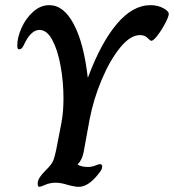

<svg xmlns="http://www.w3.org/2000/svg" viewBox="-20 -724 674 744"><path d="M126 -12Q126 -25 134.5 -37.5Q143 -50 157 -64Q179 -85 186 -101Q193 -117 202 -165L218 -248Q226 -291 226 -342Q226 -406 215 -467.5Q204 -529 183 -568.5Q162 -608 133 -608Q99 -608 72 -549Q65 -533 55 -533Q50 -533 48.5 -536.5Q47 -540 47 -548Q47 -579 63.5 -616Q80 -653 108.5 -678.5Q137 -704 171 -704Q227 -704 266 -630Q305 -556 320 -424H321Q371 -558 432.5 -631Q494 -704 563 -704Q591 -704 612.5 -692.5Q634 -681 634 -670Q634 -660 619.5 -632.5Q605 -605 588 -583.5Q571 -562 563 -567Q561 -568 550.5 -578Q540 -588 522 -588Q485 -588 445.5 -539.5Q406 -491 374 -415Q342 -339 327 -260L304 -134Q298 -104 281 -87V-86Q296 -77 321 -77Q335 -77 349 -82.5Q363 -88 367 -88Q376 -88 376 -79Q376 -72 373 -66.5Q370 -61 363 -52Q323 0 285 0Q275 0 261.5 -3Q248 -6 244 -7Q217 -16 196 -16Q174 -16 155.5 -8Q137 0 133 0Q126 0 126 -12Z"/></svg>

Font: Charm
Style: Bold
Weight: 700
Designer: Katatrad Aksorn Co.,Ltd.
Foundry: Cadson Demak Co.,Ltd.
Version: Version 1.001